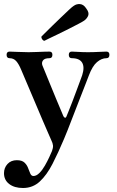

<svg xmlns="http://www.w3.org/2000/svg" viewBox="-20 -731 587 960"><path d="M95 209Q52 209 26 189Q0 169 0 135Q0 108 17.5 89Q35 70 64 70Q90 70 102.5 82Q115 94 120.5 109.5Q126 125 131.5 137Q137 149 147 149Q162 149 177 134Q192 119 204.5 97Q217 75 226.5 54.5Q236 34 240 24Q246 8 245 -3.5Q244 -15 236 -31Q233 -38 221.5 -64Q210 -90 194 -127.5Q178 -165 160.5 -206.5Q143 -248 127 -285.5Q111 -323 100 -349Q89 -375 86 -382Q74 -411 61 -425.5Q48 -440 28 -440Q13 -440 13 -457Q13 -473 28 -473Q39 -473 68 -471.5Q97 -470 123 -470Q141 -470 162 -471Q183 -472 201.5 -472.5Q220 -473 227 -473Q242 -473 242 -457Q242 -440 227 -440Q203 -440 195 -429Q187 -418 192 -404Q195 -397 206 -370Q217 -343 231.5 -307.5Q246 -272 260.5 -237Q275 -202 285.5 -177.5Q296 -153 297 -150Q301 -143 305.5 -142.5Q310 -142 312 -148Q315 -155 323 -175Q331 -195 341.5 -222Q352 -249 362 -276.5Q372 -304 380 -325Q388 -346 391 -355Q404 -396 390.5 -418Q377 -440 339 -440Q324 -440 324 -457Q324 -473 339 -473Q350 -473 372 -471.5Q394 -470 420 -470Q446 -470 473.5 -471.5Q501 -473 512 -473Q527 -473 527 -457Q527 -440 512 -440Q488 -440 465 -420.5Q442 -401 424 -353Q421 -345 409 -314Q397 -283 380.5 -241Q364 -199 347.5 -156Q331 -113 318 -80Q305 -47 300 -36Q271 33 242.5 88.5Q214 144 179 176.5Q144 209 95 209ZM202 -527Q195 -528 190.5 -535Q186 -542 187 -548Q190 -551 205 -566Q220 -581 241.5 -602Q263 -623 285 -644Q307 -665 324.5 -681.5Q342 -698 349 -702Q363 -712 380.5 -710.5Q398 -709 411 -689Q427 -668 421 -653Q415 -638 401 -628Q394 -623 373 -612Q352 -601 324.5 -587Q297 -573 270 -560Q243 -547 224 -538Q205 -529 202 -527Z"/></svg>

Font: Zen Old Mincho Black
Style: Regular
Weight: 900
Designer: Yoshimichi Ohira
Foundry: Positype
Version: Version 1.001